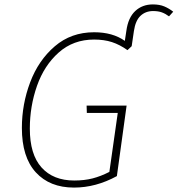

<svg xmlns="http://www.w3.org/2000/svg" viewBox="-20 -839 804 869"><path d="M764 -786 745 -765Q729 -777 712.5 -783Q696 -789 673 -789Q639 -789 616 -767.5Q593 -746 586 -698L576 -630L557 -612Q522 -637 486.5 -648.5Q451 -660 406 -660Q312 -660 246 -601.5Q180 -543 147.5 -450.5Q115 -358 115 -257Q115 -140 168 -81Q221 -22 316 -22Q362 -22 399 -31.5Q436 -41 475 -61L513 -328H373L372 -361H553L509 -42Q414 10 315 10Q205 10 142 -59Q79 -128 79 -260Q79 -367 116.5 -466.5Q154 -566 228 -629.5Q302 -693 406 -693Q490 -693 545 -654L552 -700Q560 -759 592 -789Q624 -819 672 -819Q702 -819 723.5 -810Q745 -801 764 -786Z"/></svg>

Font: FiraGO UltraLight
Style: Italic
Weight: 200
Italic angle: -8°
Designer: bBox Type GmbH
Foundry: bBox Type GmbH
Version: Version 1.001